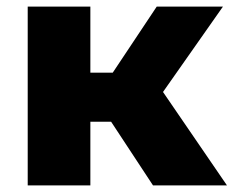

<svg xmlns="http://www.w3.org/2000/svg" viewBox="-20 -562 708 582"><path d="M443.8 0 316.9 -192.9H253.9V0H64V-542H253.9V-341.8H321.8L455.1 -542H655.8L474.1 -283.2L668 0Z"/></svg>

Font: Montserrat ExtraBold
Style: Regular
Weight: 800
Designer: Julieta Ulanovsky
Foundry: Julieta Ulanovsky
Version: Version 9.000